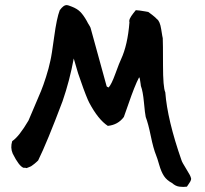

<svg xmlns="http://www.w3.org/2000/svg" viewBox="-20 -661 806 755"><path d="M715 73Q701 75 685.5 73Q670 71 657 59Q636 48 625 31.5Q614 15 606 -13Q598 -41 594 -50Q583 -77 573 -126Q563 -175 553 -201Q550 -215 546 -258.5Q542 -302 534 -323Q534 -323 533 -331Q530 -357 527 -357Q518 -340 507.5 -313.5Q497 -287 485 -252Q473 -217 467 -201Q444 -170 404 -166Q366 -191 331 -257Q327 -264 317.5 -288Q308 -312 298 -341.5Q288 -371 287 -373L270 -431Q254 -344 226 -263Q165 -101 130 -30Q129 -29 123 -23.5Q117 -18 115.5 -17Q114 -16 107.5 -11Q101 -6 99.5 -6Q98 -6 91 -2.5Q84 1 82 -0.5Q80 -2 73 -1Q55 -7 30 -57Q20 -80 28 -106Q55 -124 92 -187Q97 -199 115 -241Q133 -283 141.5 -303.5Q150 -324 161 -358.5Q172 -393 178 -422Q183 -442 193 -516Q203 -590 215 -621Q230 -641 241 -641Q248 -641 262 -635Q283 -627 295.5 -614.5Q308 -602 321 -579Q322 -576 326 -569.5Q330 -563 333 -558L336 -552L399 -323Q399 -320 407 -317Q418 -328 434 -372Q450 -416 456 -428Q482 -484 489 -573Q487 -580 491 -588.5Q495 -597 504 -608.5Q513 -620 514 -621Q518 -621 530 -619.5Q542 -618 552 -616L563 -614Q565 -613 578.5 -602.5Q592 -592 597 -586Q609 -578 614 -545.5Q619 -513 620 -511Q621 -494 621 -405.5Q621 -317 630 -298Q638 -190 694 -30Q696 -23 712.5 3.5Q729 30 730 36Q735 44 725 58Q715 72 715 73Z"/></svg>

Font: Excalifont
Style: Regular
Weight: 400
Designer: Your Own Font Foundry (Virgil); Ján Filípek / DizajnDesign (Excalifont, modifications)
Foundry: Your Own Font Foundry (Virgil); Ján Filípek / DizajnDesign (Excalifont, modifications)
Version: Version 1.000;Glyphs 3.2 (3227)